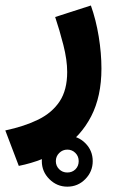

<svg xmlns="http://www.w3.org/2000/svg" viewBox="-46 -346 434 709"><path d="M108.4 249Q108.4 210 136.2 182.6Q164.1 155.3 202.6 155.3Q241.7 155.3 269 182.6Q296.4 210 296.4 249Q296.4 287.6 269 315.4Q241.7 343.3 202.6 343.3Q164.1 343.3 136.2 315.4Q108.4 287.6 108.4 249ZM160.2 249Q160.2 266.6 172.4 278.8Q184.6 291 202.6 291Q220.7 291 232.7 279.1Q244.6 267.1 244.6 249Q244.6 231 232.4 218.8Q220.2 206.5 202.6 206.5Q185.1 206.5 172.6 219Q160.2 231.4 160.2 249ZM23.4 266.6 -26.4 135.7Q44.4 120.6 95.5 95.5Q146.5 70.3 174.3 28.3Q202.1 -13.7 202.1 -80.1Q202.1 -124.5 188 -179.9Q173.8 -235.4 157.7 -283.2L289.6 -325.7Q308.6 -272.5 318.6 -210.9Q328.6 -149.4 328.6 -92.8Q328.6 9.8 290.8 83.3Q252.9 156.7 184.3 202.4Q115.7 248 23.4 266.6Z"/></svg>

Font: Vazirmatn RD ExtraBold
Style: Regular
Weight: 800
Designer: Saber Rastikerdar
Foundry: Saber Rastikerdar
Version: Version 32.102